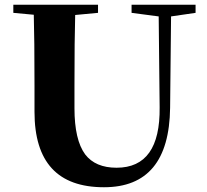

<svg xmlns="http://www.w3.org/2000/svg" viewBox="-20 -767 869 807"><path d="M417 20Q125 20 125 -297V-406Q125 -605 122 -705L36 -713V-747H392V-713L296 -704Q293 -606 293 -406V-312Q293 -179 338 -118Q381 -62 470 -62Q654 -62 651 -316L647 -698L533 -713V-747H802V-713L699 -698L695 -314Q691 20 417 20Z"/></svg>

Font: GenRyuMin TW H
Style: Regular
Weight: 900
Version: Version 1.501;PS 1;hotconv 16.6.51;makeotf.lib2.5.65220